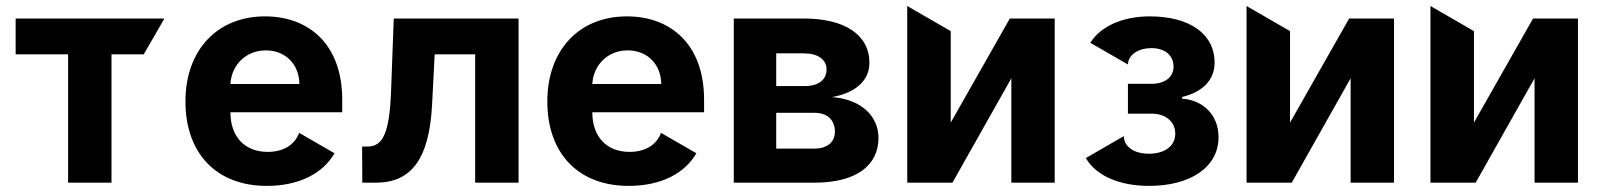

<svg xmlns="http://www.w3.org/2000/svg" viewBox="-20 -607 5324 638"><path d="M32 -545.5V-426.5H206.3V0H350.5V-426.5H457.7L526.3 -545.5Z M866.8 10.7C973.7 10.7 1052.9 -30.5 1091.6 -97.7L974.1 -165.5C958.8 -123.9 919.7 -102.3 869.3 -102.3C793.7 -102.3 745.7 -152.3 745.7 -233.7V-234H1117.2V-275.6C1117.2 -460.9 1005 -552.6 860.8 -552.6C700.3 -552.6 596.2 -438.6 596.2 -270.2C596.2 -97.3 698.9 10.7 866.8 10.7ZM863.3 -439.6C929 -439.6 974.4 -392.8 974.8 -327.8H745.7C748.9 -389.9 796.2 -439.6 863.3 -439.6Z M1183.2 -120 1183.9 0H1229.4C1345.2 0 1406.6 -76.7 1415.8 -259.9L1424.4 -426.5H1558.9V0H1703.1V-545.5H1288.4L1279.5 -304C1274.1 -165.8 1252.8 -120 1201.3 -120Z M2069.2 10.7C2176.1 10.7 2255.3 -30.5 2294 -97.7L2176.5 -165.5C2161.2 -123.9 2122.2 -102.3 2071.7 -102.3C1996.1 -102.3 1948.2 -152.3 1948.2 -233.7V-234H2319.6V-275.6C2319.6 -460.9 2207.4 -552.6 2063.2 -552.6C1902.7 -552.6 1798.7 -438.6 1798.7 -270.2C1798.7 -97.3 1901.3 10.7 2069.2 10.7ZM2065.7 -439.6C2131.4 -439.6 2176.8 -392.8 2177.2 -327.8H1948.2C1951.3 -389.9 1998.6 -439.6 2065.7 -439.6Z M2418.3 0H2686.8C2823.2 0 2899.1 -55.8 2899.1 -148.8C2899.1 -220.5 2842.3 -277.3 2744.3 -284.4C2822.4 -297.9 2869 -339.1 2869 -398.1C2869 -492.5 2785.5 -545.5 2650.9 -545.5H2418.3ZM2559.3 -232.2H2686.8C2728.7 -232.2 2754.3 -208.5 2754.3 -169.7C2754.3 -134.6 2728.7 -113.3 2686.8 -113.3H2559.3ZM2650.9 -429.7C2697.8 -429.7 2726.6 -409.4 2726.6 -376.1C2726.6 -341.6 2699.2 -321 2654.1 -321H2559.3V-429.7Z M3144.9 0 3340.6 -346.9V0H3484.7V-545.5H3335.6L3139.2 -199.6V-503.6L2994.7 -587V0Z M3588.1 -81.7C3623.2 -21.7 3701.3 10.7 3798.7 10.7C3932.9 10.7 4029.1 -49.7 4029.1 -151.3C4029.1 -227.3 3974.8 -274.9 3908 -279.1V-284.8C3975.9 -301.1 4016 -340.9 4016 -398.8C4016 -494 3933.6 -552.6 3800.1 -552.6C3711.6 -552.6 3637.4 -520.2 3603 -464.8L3728 -392.8C3729 -424.7 3761.7 -447.1 3806.8 -447.1C3851.6 -447.1 3879.6 -422.2 3879.6 -385.7C3879.6 -352.6 3853.3 -328.5 3806.5 -328.5H3728V-229.4H3806.5C3853.7 -229.4 3885.3 -202.4 3885.3 -163C3885.3 -119.7 3847.3 -96.2 3797.9 -96.2C3749.3 -96.2 3715.6 -118.3 3714.1 -154.5Z M4272.4 0 4468 -346.9V0H4612.2V-545.5H4463.1L4266.7 -199.6V-503.6L4122.2 -587V0Z M4883.5 0 5079.2 -346.9V0H5223.4V-545.5H5074.2L4877.8 -199.6V-503.6L4733.3 -587V0Z"/></svg>

Font: Inter-Hewn
Style: Bold
Weight: 700
Designer: Rasmus Andersson
Foundry: rsms
Version: Version 3.012;git-f93a4a705